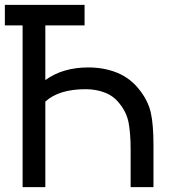

<svg xmlns="http://www.w3.org/2000/svg" viewBox="-20 -770 724 790"><path d="M611.5 -173V0H517.5V-156Q517.5 -190.5 515.2 -217.8Q513 -245 509 -266Q500.5 -308.5 472 -343.5Q448 -375 411.5 -389Q375 -403 332.5 -403Q222.5 -403 166.5 -352V0H73V-665.5H0V-750H328V-665.5H166.5V-440.5Q238 -492.5 343.5 -492.5Q408 -492.5 461.2 -471Q514.5 -449.5 551 -404Q589 -357.5 600.5 -306.5Q611.5 -257.5 611.5 -173Z"/></svg>

Font: Russisch Sans Medium
Style: Regular
Weight: 500
Width: 4
Designer: Michael Sharanda (font) & Cristiano Sobral (main changes)
Foundry: Michael Sharanda
Version: Version 2.00;September 8, 2020;FontCreator 13.0.0.2681 64-bi